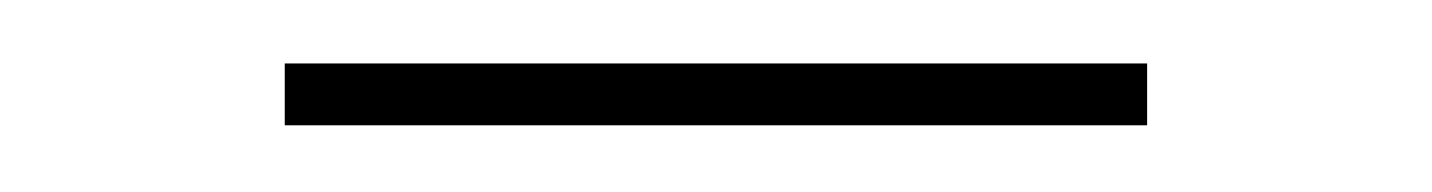

<svg xmlns="http://www.w3.org/2000/svg" viewBox="-20 -670 440 59"><path d="M67.5 -650.5H332.5V-631.5H67.5Z"/></svg>

Font: Lato ExtraLight
Style: Regular
Weight: 275
Designer: Lukasz Dziedzic with Adam Twardoch and Botio Nikoltchev
Foundry: tyPoland Lukasz Dziedzic
Version: Version 2.015; 2015-08-06; http://www.latofonts.com/